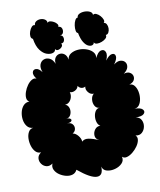

<svg xmlns="http://www.w3.org/2000/svg" viewBox="-102 -1024 947 1137"><g transform="rotate(-10 371.0 -455.5)"><path d="M275 -29Q266 -10 247.5 -4.5Q229 1 207.5 -4.5Q186 -10 168 -22.5Q150 -35 141.5 -53Q133 -71 142 -90Q122 -76 104 -80.5Q86 -85 75 -100.5Q64 -116 65.5 -134.5Q67 -153 87 -167Q68 -165 54.5 -178.5Q41 -192 34 -214Q27 -236 27.5 -259Q28 -282 37.5 -299Q47 -316 66 -318Q43 -319 30 -335.5Q17 -352 13.5 -375.5Q10 -399 15.5 -422Q21 -445 35 -460Q49 -475 71 -475Q57 -482 55.5 -499Q54 -516 61 -536Q68 -556 80.5 -573.5Q93 -591 108 -599.5Q123 -608 136 -601Q117 -626 121 -642Q125 -658 142 -658Q159 -658 178 -633Q167 -661 174 -680Q181 -699 198 -705.5Q215 -712 233.5 -703.5Q252 -695 263 -668Q260 -692 270 -706Q280 -720 296 -722Q312 -724 325.5 -713.5Q339 -703 343 -679Q345 -702 363.5 -713.5Q382 -725 406.5 -727Q431 -729 455 -721.5Q479 -714 494 -698.5Q509 -683 506 -660Q521 -694 540 -699Q559 -704 567.5 -686.5Q576 -669 561 -635Q583 -665 601 -667Q619 -669 622 -651.5Q625 -634 603 -604Q625 -621 643.5 -619.5Q662 -618 671.5 -605.5Q681 -593 677 -575Q673 -557 650 -540Q672 -547 686 -539.5Q700 -532 704 -518.5Q708 -505 700.5 -491.5Q693 -478 671 -471Q690 -472 701.5 -457.5Q713 -443 717.5 -421.5Q722 -400 719 -378Q716 -356 705.5 -341Q695 -326 676 -325Q713 -325 725 -311.5Q737 -298 724.5 -285Q712 -272 675 -273Q699 -269 708 -250.5Q717 -232 713 -211Q709 -190 694 -176.5Q679 -163 655 -168Q667 -157 664 -139Q661 -121 648 -102.5Q635 -84 617.5 -70Q600 -56 583 -51.5Q566 -47 554 -58Q560 -35 543.5 -18Q527 -1 501 6Q475 13 452 7Q429 1 423 -22Q426 33 388 33Q350 33 275 -29ZM440 -178Q417 -188 415.5 -208.5Q414 -229 426.5 -245.5Q439 -262 460 -261Q447 -268 441.5 -285Q436 -302 438 -321Q440 -340 449.5 -353.5Q459 -367 476 -367Q456 -366 446 -383.5Q436 -401 438.5 -422.5Q441 -444 455 -455Q436 -453 422 -470Q408 -487 412 -505Q400 -498 387.5 -501.5Q375 -505 368 -517Q364 -500 348 -491.5Q332 -483 316 -488Q321 -474 317 -458Q313 -442 302 -431Q291 -420 275 -420Q289 -416 295.5 -403Q302 -390 300.5 -374.5Q299 -359 290.5 -348Q282 -337 266 -337Q287 -338 294 -331Q301 -324 294 -316.5Q287 -309 266 -309Q290 -310 300.5 -297.5Q311 -285 308.5 -269Q306 -253 290 -244Q307 -242 322 -224Q337 -206 338 -187Q352 -202 378.5 -197.5Q405 -193 440 -178ZM156 -837Q145 -841 143.5 -854.5Q142 -868 147.5 -883.5Q153 -899 162 -909Q171 -919 182 -915Q182 -929 193.5 -936.5Q205 -944 220 -944Q235 -944 246.5 -936.5Q258 -929 258 -915Q263 -923 274 -921.5Q285 -920 296.5 -913.5Q308 -907 314.5 -898Q321 -889 316 -881Q332 -881 337 -868Q342 -855 337 -842Q332 -829 316 -829Q330 -829 334.5 -817Q339 -805 334.5 -793Q330 -781 316 -781Q323 -770 314.5 -760Q306 -750 293.5 -747Q281 -744 274 -755Q274 -740 258.5 -734.5Q243 -729 221.5 -736Q200 -743 181.5 -767.5Q163 -792 156 -837ZM425 -825Q416 -826 413.5 -840.5Q411 -855 413.5 -872.5Q416 -890 423 -903Q430 -916 439 -915Q439 -929 453 -936Q467 -943 485 -943Q503 -943 517 -936Q531 -929 531 -915Q539 -922 551 -917Q563 -912 573.5 -900.5Q584 -889 588.5 -876.5Q593 -864 585 -857Q596 -857 602 -846Q608 -835 608 -821Q608 -807 602 -796Q596 -785 585 -785Q589 -774 579.5 -764.5Q570 -755 554.5 -749Q539 -743 525 -743.5Q511 -744 507 -755Q507 -744 497 -739.5Q487 -735 472.5 -741Q458 -747 445 -767.5Q432 -788 425 -825Z"/></g></svg>

Font: Rubik Bubbles
Style: Regular
Weight: 400
Designer: Hubert and Fischer, NaN
Foundry: Hubert and Fischer, NaN
Version: Version 2.200